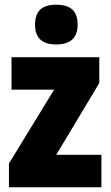

<svg xmlns="http://www.w3.org/2000/svg" viewBox="-20 -796 470 816"><path d="M219 -776C160 -776 129 -751 129 -691C129 -632 162 -607 219 -607C275 -607 310 -632 310 -691C310 -751 278 -776 219 -776ZM411 0V-138H219L402 -443V-553H29V-415H210L18 -101V0Z"/></svg>

Font: Noto Sans Georgian Condensed Black
Style: Regular
Weight: 900
Width: 3
Designer: Monotype Design Team, Akaki Razmadze
Foundry: Google LLC
Version: Version 2.005